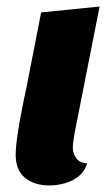

<svg xmlns="http://www.w3.org/2000/svg" viewBox="-20 -548 330 588"><path d="M131 20Q85 20 56.5 -3.5Q28 -27 28 -74Q28 -92 31.5 -119.5Q35 -147 40.5 -177.5Q46 -208 51.5 -235Q57 -262 61 -280L106 -510L285 -528L208 -138Q207 -130 205 -118Q203 -106 203 -96Q203 -78 213.5 -63.5Q224 -49 247 -48Q240 -24 222 -9Q204 6 179.5 13Q155 20 131 20Z"/></svg>

Font: Sansita Swashed Light
Style: Bold
Weight: 700
Version: Version 1.003